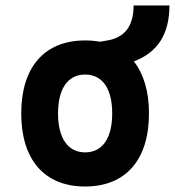

<svg xmlns="http://www.w3.org/2000/svg" viewBox="-20 -676 643 706"><path d="M293 9.8C441.9 9.8 527.8 -87.9 527.8 -258.8C527.8 -339.8 508.3 -404.3 472.2 -450.2C559.6 -483.4 603 -550.3 603 -655.8H471.2C471.2 -581.1 439.5 -538.1 375 -527.3L346.7 -522.5C330.1 -525.9 312 -527.3 293 -527.3C144 -527.3 58.1 -429.7 58.1 -258.8C58.1 -87.9 144 9.8 293 9.8ZM293 -115.7C230 -115.7 193.4 -167.5 193.4 -258.8C193.4 -350.6 230 -401.9 293 -401.9C356.4 -401.9 392.6 -350.6 392.6 -258.8C392.6 -167.5 356.4 -115.7 293 -115.7Z"/></svg>

Font: Cascadia Mono NF
Style: Bold
Weight: 700
Monospace: yes
Designer: Aaron Bell
Foundry: Saja Typeworks
Version: Version 2404.023